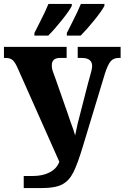

<svg xmlns="http://www.w3.org/2000/svg" viewBox="-20 -951 634 971"><path d="M100 -61H147Q196 -61 231.5 -79.5Q267 -98 280 -133L70 -605Q57 -635 44.5 -646.5Q32 -658 9 -658H0V-714H317V-658H283Q242 -658 242 -620Q242 -603 249.5 -583.5Q257 -564 260 -555L322 -378L337 -334Q351 -298 360 -266L373 -327L379 -350L426 -533Q425 -529 436 -569Q438 -575 442 -591.5Q446 -608 446 -617Q446 -658 393 -658H373V-714H590V-658H580Q555 -658 540.5 -642Q526 -626 511 -580L401 -217Q373 -123 351 -79.5Q329 -36 294 -18Q259 0 194 0H100ZM154 -784Q158 -793 183.5 -842.5Q209 -892 225 -931H343V-921Q331 -897 293.5 -850Q256 -803 224 -771H154ZM318 -784Q322 -793 347.5 -842.5Q373 -892 389 -931H508V-921Q495 -896 457 -849Q419 -802 388 -771H318Z"/></svg>

Font: Noto Serif CondBlack
Style: Regular
Weight: 900
Width: 3
Designer: Monotype Design Team
Foundry: Monotype Imaging Inc.
Version: Version 1.001